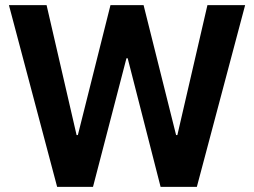

<svg xmlns="http://www.w3.org/2000/svg" viewBox="-20 -729 990 749"><path d="M671.9 -202H667L540.1 -709.1H411L283.7 -202H278.8L161.7 -709.1H14.8L202.9 0H342.8L473.3 -501.7H478.1L606.5 0H747.9L936.3 -709.1H789.2Z"/></svg>

Font: Estedad-FD VF
Style: Regular
Weight: 100
Designer: Amin Abedi
Version: Version 7.3